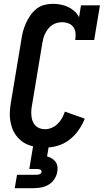

<svg xmlns="http://www.w3.org/2000/svg" viewBox="-20 -763 542 1003"><path d="M216 8Q193 8 171 5Q149 2 128.5 -6Q108 -14 91.5 -27Q75 -40 62.5 -57.5Q50 -75 43 -95.5Q36 -116 33 -137.5Q30 -159 31.5 -182Q33 -205 37 -228L91 -552Q94 -575 99.5 -596.5Q105 -618 114.5 -639.5Q124 -661 137.5 -681Q151 -701 169.5 -716Q188 -731 210.5 -737Q233 -743 255 -743Q277 -743 297.5 -739Q318 -735 336 -726.5Q354 -718 369 -704.5Q384 -691 393 -673L403 -735H502L472 -554H373Q376 -572 374.5 -589.5Q373 -607 364 -620.5Q355 -634 338.5 -640.5Q322 -647 305 -647Q292 -647 278 -643.5Q264 -640 252.5 -632Q241 -624 232 -613Q223 -602 216.5 -589Q210 -576 206.5 -563Q203 -550 201 -537L147 -212Q144 -198 143.5 -183.5Q143 -169 144.5 -155Q146 -141 151 -128.5Q156 -116 165.5 -106.5Q175 -97 188 -92.5Q201 -88 216 -88Q233 -88 250.5 -95.5Q268 -103 281.5 -116.5Q295 -130 304 -146Q313 -162 319 -180L423 -143Q410 -111 390 -82.5Q370 -54 342 -32.5Q314 -11 281 -1.5Q248 8 216 8ZM57 220 69 150H169Q173 150 177.5 149.5Q182 149 186 147.5Q190 146 193.5 142.5Q197 139 197 135Q198 131 195.5 127.5Q193 124 189.5 122.5Q186 121 182 120.5Q178 120 174 120H133L153 0H235L226 54Q239 58 250.5 64.5Q262 71 270 82Q278 93 280 107Q282 121 279 135Q276 154 264.5 172Q253 190 235 201Q217 212 197 216Q177 220 157 220Z"/></svg>

Font: Iosevka Slab
Style: Bold Italic
Weight: 700
Italic angle: -9°
Monospace: yes
Designer: Belleve Invis
Foundry: Belleve Invis
Version: Version 11.1.0; ttfautohint (v1.8.3)